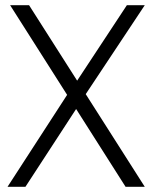

<svg xmlns="http://www.w3.org/2000/svg" viewBox="-20 -720 587 740"><path d="M19 -700H92L538 0H464ZM254 -378 308 -353 78 0H9ZM243 -357 469 -700H538L295 -334Z"/></svg>

Font: Pathway Extreme 8pt Thin 12pt ExtraLight
Style: Regular
Weight: 250
Version: Version 1.001;gftools[0.9.26]